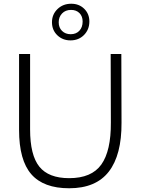

<svg xmlns="http://www.w3.org/2000/svg" viewBox="-20 -999 753 1027"><path d="M572 -710H629L630 -343Q631 -170 562 -81Q493 8 350 8Q213 8 147.5 -67Q82 -142 82 -304V-710H141V-307Q141 -169 190.5 -107.5Q240 -46 350 -46Q470 -46 522 -119Q574 -192 573 -344ZM357 -783Q315 -783 286.5 -810.5Q258 -838 258 -880Q258 -922 287.5 -950.5Q317 -979 361 -979Q403 -979 430.5 -952Q458 -925 458 -884Q458 -841 429.5 -812Q401 -783 357 -783ZM358 -816Q387 -816 404.5 -834.5Q422 -853 422 -884Q422 -912 405 -929Q388 -946 360 -946Q330 -946 312 -927Q294 -908 294 -880Q294 -851 312 -833.5Q330 -816 358 -816Z"/></svg>

Font: Livvic Light
Style: Regular
Weight: 300
Designer: Jacques Le Bailly, Baron von Fonthausen
Version: Version 1.001; ttfautohint (v1.8.2)